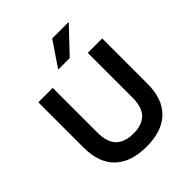

<svg xmlns="http://www.w3.org/2000/svg" viewBox="-251 -1100 1271 1271"><g transform="rotate(-45 384.5 -464.5)"><path d="M385 10Q240 10 162.5 -64Q85 -138 85 -282V-705H220V-286Q220 -196 262 -154.5Q304 -113 385 -113Q466 -113 507 -155Q548 -197 548 -286V-705H683V-282Q683 -138 606 -64Q529 10 385 10ZM331 -765 449 -939H604L439 -765Z"/></g></svg>

Font: Nunito Sans 8pt
Style: Bold
Weight: 700
Version: Version 3.101;gftools[0.9.27]